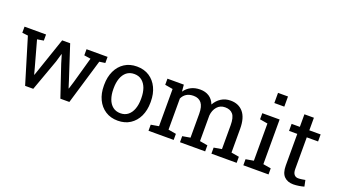

<svg xmlns="http://www.w3.org/2000/svg" viewBox="-65 -1291 3209 1830"><g transform="rotate(20 1539.5 -376.0)"><path d="M581.1 0 474.1 -317.4 448.7 -402.3 445.8 -401.9 420.9 -317.4 306.2 0H223.6L84.5 -459.5L25.4 -466.3V-528.3H243.7V-466.3L178.7 -455.6L251.5 -192.4L268.1 -129.9H271L292.5 -192.4L407.2 -528.3H488.3L597.7 -193.4L621.1 -119.1H624L647 -193.4L720.7 -456.1L654.3 -466.3V-528.3H867.7V-466.3L809.1 -458L672.4 0Z M1165 10.3Q1092.3 10.3 1039.1 -24.4Q985.8 -59.1 957 -119.6Q928.2 -180.2 928.2 -258.3V-269Q928.2 -346.7 957 -408.2Q985.8 -469.2 1038.8 -503.7Q1091.8 -538.1 1164.1 -538.1Q1236.8 -538.1 1290.5 -503.4Q1343.3 -468.8 1372.1 -408.2Q1400.9 -347.7 1400.9 -269V-258.3Q1400.9 -180.7 1372.1 -119.1Q1343.3 -58.6 1290.5 -24.2Q1237.8 10.3 1165 10.3ZM1165 -64.9Q1210.9 -64.9 1242.2 -90.3Q1272.9 -115.2 1288.8 -158.9Q1304.7 -202.6 1304.7 -258.3V-269Q1304.7 -324.2 1289.1 -368.7Q1272.9 -412.1 1241.7 -437.3Q1210.4 -462.4 1164.1 -462.4Q1118.7 -462.4 1086.9 -437.5Q1055.7 -412.1 1040 -368.4Q1024.4 -324.7 1024.4 -269V-258.3Q1024.4 -203.1 1040 -159.2Q1055.7 -115.2 1087.2 -90.1Q1118.7 -64.9 1165 -64.9Z M1650.9 -391.1V-75.2L1730.5 -61.5V0H1475.1V-61.5L1554.7 -75.2V-452.6L1475.1 -466.3V-528.3H1641.1L1647.5 -459.5Q1672.9 -497.1 1712.9 -517.6Q1752.9 -538.1 1805.7 -538.1Q1858.4 -538.1 1896.2 -513.7Q1934.1 -489.3 1953.1 -440.4Q1978 -485.4 2019 -511.7Q2060.1 -538.1 2114.7 -538.1Q2195.8 -538.1 2242.7 -482.7Q2289.6 -427.2 2289.6 -315.9V-75.2L2369.1 -61.5V0H2113.3V-61.5L2192.9 -75.2V-316.9Q2192.9 -395 2166 -427.5Q2139.2 -460 2086.4 -460Q2036.1 -460 2005.6 -424.6Q1975.1 -389.2 1970.2 -335.4V-75.2L2049.8 -61.5V0H1794.4V-61.5L1874 -75.2V-316.9Q1874 -391.1 1846.4 -425.5Q1818.8 -460 1766.6 -460Q1722.7 -460 1694.3 -441.9Q1666 -423.8 1650.9 -391.1Z M2612.8 -761.7V-658.7H2511.7V-761.7ZM2437 -466.3V-528.3H2612.8V-75.2L2692.4 -61.5V0H2437V-61.5L2516.6 -75.2V-452.6Z M2945.3 8.3Q2886.7 8.3 2852.3 -26.1Q2817.9 -60.5 2817.9 -136.2V-457H2734.4V-528.3H2817.9V-655.8H2914.1V-528.3H3028.8V-457H2914.1V-136.2Q2914.1 -98.1 2929.2 -80.1Q2944.3 -62 2969.7 -62Q2986.8 -62 3007.8 -65.2Q3028.8 -68.4 3040.5 -70.8L3053.7 -7.8Q3032.7 -1.5 3002.2 3.4Q2971.7 8.3 2945.3 8.3Z"/></g></svg>

Font: Suwannaphum
Style: Regular
Weight: 400
Designer: Danh Hong
Version: Version 8.002; ttfautohint (v1.8.3)